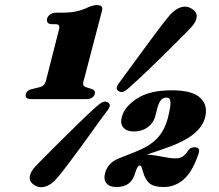

<svg xmlns="http://www.w3.org/2000/svg" viewBox="-20 -740 884 774"><path d="M191 -642.5H203.5Q214.5 -642.5 217.8 -637.2Q221 -632 217 -618L165 -413.5Q161.5 -402.5 155.8 -396.8Q150 -391 141.5 -389L113 -382Q89 -377.5 84.5 -361Q78 -340.5 107.5 -340.5H327.5Q356 -340.5 362 -361Q366.5 -376.5 347.5 -382L325.5 -389Q319 -391.5 316.2 -397Q313.5 -402.5 317 -413.5L391 -696Q398 -719.5 370.5 -719.5Q364 -719.5 357.2 -718Q350.5 -716.5 340.5 -713Q319 -702 293.8 -695.5Q268.5 -689 230 -689H207.5Q193 -689 183 -682.2Q173 -675.5 170 -665.5Q167.5 -655 172.2 -648.8Q177 -642.5 191 -642.5ZM499.5 -385.5Q485.5 -373 476.5 -370Q467.5 -367 457.5 -373Q449.5 -378.5 450.5 -386.8Q451.5 -395 462.5 -409Q473.5 -424 490.5 -447.2Q507.5 -470.5 527.8 -498Q548 -525.5 568.8 -554Q589.5 -582.5 608.8 -608Q628 -633.5 643.2 -653Q658.5 -672.5 667 -682Q689 -705 711.2 -711.2Q733.5 -717.5 754.5 -704Q774.5 -691 772.8 -671.2Q771 -651.5 749.5 -628.5Q740.5 -619 723.2 -601.5Q706 -584 682.8 -561Q659.5 -538 634 -512.8Q608.5 -487.5 583.2 -463.2Q558 -439 536.2 -418.8Q514.5 -398.5 499.5 -385.5ZM372.5 -313.5Q386.5 -326 396 -329.2Q405.5 -332.5 415.5 -327Q424 -321 422.5 -312.5Q421 -304 409.5 -290Q398 -275 381.2 -251.8Q364.5 -228.5 344.5 -200.8Q324.5 -173 303.5 -144.2Q282.5 -115.5 263.2 -89.8Q244 -64 228.8 -44.8Q213.5 -25.5 204.5 -16Q183.5 6.5 160.8 12.8Q138 19 117.5 5.5Q98 -7 99.8 -26.8Q101.5 -46.5 123 -69.5Q132 -79 149.5 -96.8Q167 -114.5 190.2 -137.8Q213.5 -161 239 -186.2Q264.5 -211.5 289.5 -235.8Q314.5 -260 336 -280.5Q357.5 -301 372.5 -313.5ZM483.5 -87 460.5 -102 523.5 -127Q582.5 -150 612.8 -181.5Q643 -213 656.5 -263.5Q668.5 -310.5 667.2 -328.5Q666 -346.5 651.5 -346.5Q636 -346.5 627.8 -335.2Q619.5 -324 614.5 -304.5L605.5 -270Q598 -243 574.8 -226.5Q551.5 -210 520.5 -210Q491 -210 477.2 -225.8Q463.5 -241.5 471.5 -270Q482.5 -310.5 533 -343.2Q583.5 -376 672.5 -376Q756.5 -376 788 -345Q819.5 -314 806.5 -265Q795.5 -225.5 754 -194.5Q712.5 -163.5 626 -135ZM404 -43.5Q414 -80.5 452.5 -98.8Q491 -117 560 -117Q578.5 -117 595.8 -114.8Q613 -112.5 629.2 -109.2Q645.5 -106 660.2 -103.8Q675 -101.5 688.5 -101.5Q703 -101.5 715 -108.2Q727 -115 738 -132.5Q743.5 -140.5 751 -143.8Q758.5 -147 765 -146.5Q791 -145.5 779 -116.5Q755 -46.5 720 -16.2Q685 14 639.5 14Q601.5 14 583 -0.8Q564.5 -15.5 556 -49.5Q551.5 -61.5 550.2 -67.2Q549 -73 544.5 -73Q539 -73 534.5 -66Q530 -59 525.5 -44.5Q517.5 -14.5 498.8 -0.2Q480 14 449.5 14Q421.5 14 409 -1.5Q396.5 -17 404 -43.5Z"/></svg>

Font: Fraunces Black
Style: Italic
Weight: 900
Italic angle: -16°
Version: Version 1.000;[b76b70a41]